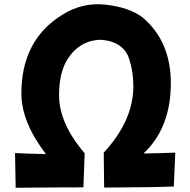

<svg xmlns="http://www.w3.org/2000/svg" viewBox="-20 -821 899 907"><path d="M380 -97 374 64Q257 64 54 66L51 -98Q103 -95 197 -93Q81 -245 81 -379Q81 -632 274 -751Q369 -811 478.5 -799Q588 -787 652 -740Q787 -627 787 -428Q787 -217 658 -96Q734 -97 808 -100L801 60Q706 64 472 65L470 -100Q610 -251 610 -414Q610 -481 591 -540Q566 -623 460 -633Q357 -633 298 -540Q259 -477 259 -371Q259 -238 380 -97Z"/></svg>

Font: KN Bobohei
Style: Bold
Weight: 700
Designer: Kingnam Type Foundry
Version: Version 1.710;March 18, 2023